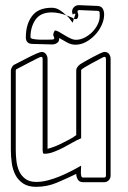

<svg xmlns="http://www.w3.org/2000/svg" viewBox="-20 -705 495 743"><path d="M408 -26Q408 -15 401 -7.5Q394 0 383 0H301Q287 0 281 -10.5Q275 -21 275 -32Q238 -14 200 2Q162 18 120 18Q89 18 69.5 5Q50 -8 39.5 -28.5Q29 -49 25.5 -74.5Q22 -100 22 -125V-433Q22 -437 26 -444.5Q30 -452 34 -454Q40 -457 55.5 -465Q71 -473 88.5 -482Q106 -491 121 -497.5Q136 -504 141 -504Q152 -504 158 -495.5Q164 -487 164 -477V-129Q190 -136 215.5 -148.5Q241 -161 264 -174H263L275 -182V-433Q275 -439 279.5 -445.5Q284 -452 289 -455H288Q294 -459 308 -467Q322 -475 337 -483Q352 -491 365.5 -497.5Q379 -504 385 -504Q396 -504 402 -496Q408 -488 408 -477ZM390 -477Q390 -479 389 -482Q388 -485 385 -485L380 -484Q376 -482 362 -474.5Q348 -467 333 -459Q318 -451 306 -443.5Q294 -436 294 -433V-170Q279 -164 261 -153.5Q243 -143 224.5 -133.5Q206 -124 187.5 -117Q169 -110 152 -110Q147 -110 146 -115Q145 -120 145 -124V-477Q145 -485 139 -485Q137 -485 123.5 -478.5Q110 -472 94 -463.5Q78 -455 63.5 -447.5Q49 -440 45 -438Q41 -436 41 -433V-125Q41 -105 43.5 -83Q46 -61 54 -43Q62 -25 78 -13Q94 -1 120 -1Q142 -1 165 -7Q188 -13 210 -22Q232 -31 253.5 -42Q275 -53 294 -64Q294 -61 293.5 -53Q293 -45 293 -37.5Q293 -30 294.5 -24Q296 -18 301 -18H383Q390 -18 390 -26ZM209 -558V-555Q209 -544 200.5 -538.5Q192 -533 182 -533L106 -535Q80 -535 80 -561Q80 -611 104 -643Q128 -675 180 -675Q197 -675 211 -666Q225 -657 236 -646Q222 -651 208 -654Q194 -657 180 -657Q137 -657 117.5 -629Q98 -601 98 -561Q98 -556 109 -554Q120 -552 134.5 -551.5Q149 -551 163 -551.5Q177 -552 182 -552Q190 -552 190 -558Q190 -559 189.5 -560Q189 -561 189 -562Q186 -566 186 -572Q186 -574 188.5 -580.5Q191 -587 194 -587Q199 -587 208.5 -581.5Q218 -576 229.5 -569Q241 -562 252.5 -556.5Q264 -551 274 -551Q291 -551 307.5 -559.5Q324 -568 337 -581Q350 -594 358 -610.5Q366 -627 366 -644Q366 -650 365.5 -656.5Q365 -663 357 -663L287 -666Q280 -666 280 -660Q280 -657 281.5 -653.5Q283 -650 283 -646Q283 -642 281 -636.5Q279 -631 274 -631Q269 -631 266 -632L272 -651Q271 -652 268 -652Q264 -652 262 -648Q259 -654 259 -660Q259 -671 267.5 -678.5Q276 -686 287 -685L358 -682Q372 -681 377.5 -671.5Q383 -662 383 -649Q383 -629 373.5 -608Q364 -587 348 -570Q332 -553 312.5 -542.5Q293 -532 272 -532Q255 -532 239 -541Q223 -550 209 -558ZM261 -636Q255 -638 248.5 -641Q242 -644 236 -646Q244 -640 249.5 -632.5Q255 -625 261 -617L266 -632ZM263 -647 262 -648Z"/></svg>

Font: RonaldsonGothicLicht
Style: Regular
Weight: 400
Designer: Mr. Robertson for MacKellar, Smiths & Jordan Co. Philadelphia
Foundry: CAT-Fonts Peter Wiegel
Version: 1.000